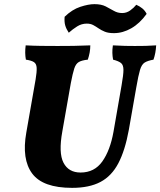

<svg xmlns="http://www.w3.org/2000/svg" viewBox="-20 -898 774 927"><path d="M328 9Q187 9 135.5 -60Q84 -129 107 -258L152 -515Q158 -551 157 -570.5Q156 -590 144 -598Q132 -606 105 -610Q99 -642 104 -679Q141 -677 178 -676.5Q215 -676 258 -676Q295 -676 334.5 -676.5Q374 -677 416 -679Q416 -662 413 -645Q410 -628 404 -610Q375 -607 360.5 -598.5Q346 -590 338.5 -567Q331 -544 322 -497L281 -264Q262 -160 286.5 -112.5Q311 -65 369 -65Q436 -65 474 -118.5Q512 -172 528 -262L567 -486Q576 -537 576 -560.5Q576 -584 564.5 -593.5Q553 -603 526 -610Q523 -626 522.5 -642.5Q522 -659 525 -679Q557 -677 584 -676.5Q611 -676 631 -676Q661 -676 683 -676.5Q705 -677 734 -679Q732 -641 721 -610Q693 -605 678.5 -596Q664 -587 656 -560.5Q648 -534 638 -476L602 -271Q584 -172 551.5 -110Q519 -48 465 -19.5Q411 9 328 9ZM530 -738Q503 -738 486 -745Q469 -752 456 -761Q443 -770 430 -777Q417 -784 399 -784Q374 -784 352.5 -770.5Q331 -757 312 -740Q300 -758 295 -775Q290 -792 292 -817Q328 -852 367.5 -865Q407 -878 436 -878Q469 -878 490.5 -867Q512 -856 530 -845.5Q548 -835 570 -835Q591 -835 608.5 -847.5Q626 -860 638 -875Q654 -868 667 -857.5Q680 -847 688 -831Q655 -785 614 -761.5Q573 -738 530 -738Z"/></svg>

Font: Vollkorn ExtraBold
Style: Italic
Weight: 800
Italic angle: -11°
Designer: Friedrich Althausen
Foundry: Friedrich Althausen
Version: Version 5.000; ttfautohint (v1.8.3)